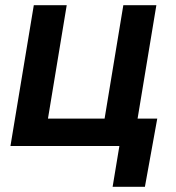

<svg xmlns="http://www.w3.org/2000/svg" viewBox="-20 -559 672 735"><path d="M20 0 109.4 -539.1H235.4L163.6 -105H380.4L452.1 -539.1H578.6L489.3 0ZM411.1 156.2 437 0H397L414.1 -105H582L534.7 156.2Z"/></svg>

Font: Inter 18pt SemiBold
Style: Italic
Weight: 600
Italic angle: -9.3988°
Designer: Rasmus Andersson
Foundry: rsms
Version: Version 4.001;git-66647c0bb